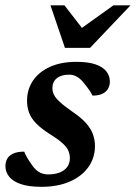

<svg xmlns="http://www.w3.org/2000/svg" viewBox="-20 -710 524 742"><path d="M73.5 -124Q78.5 -112 85.2 -100.2Q92 -88.5 105.5 -69.5Q119.5 -50.5 134.2 -43.2Q149 -36 166 -36Q191.5 -36 210.2 -43.2Q229 -50.5 239.5 -64.5Q250 -78.5 250 -98.5Q250 -114 244 -127.8Q238 -141.5 221.2 -156.8Q204.5 -172 171.5 -192.5Q139.5 -213 120.2 -232.5Q101 -252 92.8 -273.5Q84.5 -295 84.5 -321Q84.5 -364 107.2 -398Q130 -432 172.8 -451.5Q215.5 -471 275.5 -471Q321 -471 349.2 -461.2Q377.5 -451.5 391 -434.2Q404.5 -417 404.5 -395Q404.5 -378.5 397 -366.2Q389.5 -354 374.8 -347.2Q360 -340.5 337.5 -340.5Q332.5 -351 325.2 -361.5Q318 -372 305 -388Q292.5 -404.5 278 -413Q263.5 -421.5 248 -421.5Q216.5 -421.5 199.5 -407.5Q182.5 -393.5 182.5 -369.5Q182.5 -356.5 188.5 -344Q194.5 -331.5 211.5 -315.8Q228.5 -300 261 -277.5Q294 -255 312.8 -233.8Q331.5 -212.5 339.2 -191Q347 -169.5 347 -146Q347 -99.5 321.2 -63.8Q295.5 -28 249 -8Q202.5 12 140.5 12Q90.5 12 59.8 1.2Q29 -9.5 15 -27.8Q1 -46 1 -67.5Q1 -85 8.5 -97.5Q16 -110 32.2 -117Q48.5 -124 73.5 -124ZM484.5 -689.5 328 -525H231L175 -689.5H229L308 -587.5H276L418.5 -689.5Z"/></svg>

Font: Newsreader SemiBold
Style: Italic
Weight: 600
Italic angle: -17°
Designer: Hugues Gentile
Foundry: Production Type
Version: Version 1.003